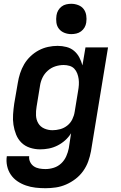

<svg xmlns="http://www.w3.org/2000/svg" viewBox="-20 -780 640 1013"><path d="M220 213Q193 213 167 210Q141 207 116.5 198.5Q92 190 71.5 176Q51 162 37 141.5Q23 121 17.5 95.5Q12 70 16 44H134Q132 60 139 74.5Q146 89 158.5 97.5Q171 106 187 109Q203 112 220 112Q242 112 264 105Q286 98 303 82Q320 66 329.5 44.5Q339 23 343 2L355 -77Q342 -56 323.5 -39.5Q305 -23 283 -12Q261 -1 238 3.5Q215 8 192 8Q164 8 138 -0.5Q112 -9 93.5 -27Q75 -45 65 -70Q55 -95 51 -121.5Q47 -148 49 -176.5Q51 -205 55 -233L74 -343Q78 -368 86 -393Q94 -418 107.5 -441Q121 -464 141 -483Q161 -502 184.5 -514.5Q208 -527 233.5 -532.5Q259 -538 284 -538Q308 -538 331 -532Q354 -526 371 -511.5Q388 -497 398.5 -477Q409 -457 415 -435L431 -530H550L460 18Q455 45 445.5 71.5Q436 98 419 122Q402 146 378.5 164Q355 182 328.5 193.5Q302 205 274.5 209Q247 213 220 213ZM257 -93Q277 -93 297.5 -98.5Q318 -104 335 -117.5Q352 -131 361.5 -150.5Q371 -170 374 -190L392 -300Q395 -316 396 -332Q397 -348 395 -363Q393 -378 387.5 -392.5Q382 -407 372 -417.5Q362 -428 347 -432.5Q332 -437 316 -437Q294 -437 272 -430Q250 -423 232 -407Q214 -391 204 -370Q194 -349 191 -327L173 -217Q169 -194 170 -171Q171 -148 182 -129.5Q193 -111 213.5 -102Q234 -93 257 -93ZM356 -600Q337 -600 319.5 -607Q302 -614 291 -628Q280 -642 277.5 -661Q275 -680 278 -699Q280 -713 287 -725Q294 -737 305 -745.5Q316 -754 329.5 -757Q343 -760 356 -760Q375 -760 393 -753Q411 -746 421.5 -732Q432 -718 435 -699Q438 -680 435 -661Q433 -647 426 -635Q419 -623 407.5 -614.5Q396 -606 382.5 -603Q369 -600 356 -600Z"/></svg>

Font: Iosevka Curly Extended Oblique
Style: Bold
Weight: 700
Width: 7
Italic angle: -9°
Monospace: yes
Designer: Belleve Invis
Foundry: Belleve Invis
Version: Version 11.1.0; ttfautohint (v1.8.3)